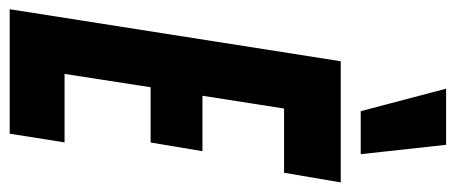

<svg xmlns="http://www.w3.org/2000/svg" viewBox="-314 -664 963 406"><g transform="rotate(90 168.0 -461.5)"><path d="M-15 0 95 -700H351.2L330.8 -580.2H195L168 -407.6H285.2L266.8 -298H150L121.8 -116H266.6L248.2 0ZM200.6 -742.3 153 -922.8H271.7L291.5 -742.3Z"/></g></svg>

Font: Georama ExtraCondensed Thin
Style: Italic
Weight: 100
Width: 2
Italic angle: -9°
Designer: Jean-Baptiste Levee
Foundry: Production Type
Version: Version 1.001